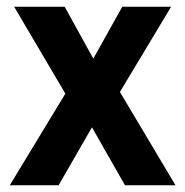

<svg xmlns="http://www.w3.org/2000/svg" viewBox="-20 -550 550 570"><path d="M174 -272 22 -530H172L257 -376L343 -530H488L336 -277L501 0H351L253 -172L154 0H9Z"/></svg>

Font: Golos UI VF
Style: Regular
Weight: 400
Designer: A.Korolkova, Vitaly Kuzmin
Foundry: ParaType Ltd
Version: Version 2.000